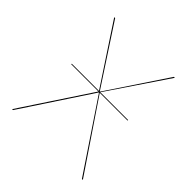

<svg xmlns="http://www.w3.org/2000/svg" viewBox="-149 -620 723 723"><g transform="rotate(45 212.5 -258.5)"><path d="M401 0H396L211 -276L29 0H24L207 -277H62V-280H207L51 -517H56L211 -280L369 -517H374L214 -280H362V-277H214Z"/></g></svg>

Font: FiraGO Four
Style: Regular
Weight: 100
Designer: bBox Type
Foundry: bBox Type GmbH
Version: Version 1.001